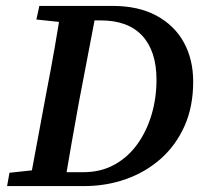

<svg xmlns="http://www.w3.org/2000/svg" viewBox="-20 -629 677 649"><path d="M4 0 12 -45 132 -58H147L136 0ZM78 0 138 -323Q152 -394 164.5 -466Q177 -538 188 -609H309L247 -285Q234 -214 221.5 -142.5Q209 -71 197 0ZM103 -563 113 -609H251L239 -550H227ZM139 0 149 -47H262Q321 -47 367 -72.5Q413 -98 444.5 -142Q476 -186 492.5 -242Q509 -298 509 -359Q509 -456 461 -508Q413 -560 321 -560H246L255 -609H361Q448 -609 509 -576Q570 -543 601.5 -485.5Q633 -428 633 -353Q633 -268 603.5 -202.5Q574 -137 523 -92Q472 -47 405.5 -23.5Q339 0 264 0Z"/></svg>

Font: Lisu Bosa Black
Style: Italic
Weight: 900
Italic angle: -19°
Designer: David Morse, Annie Olsen, Victor Gaultney, Frank Grießhammer (Latin)
Foundry: SIL International
Version: Version 2.000